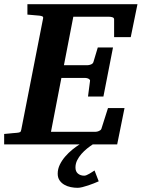

<svg xmlns="http://www.w3.org/2000/svg" viewBox="-35 -691 678 919"><path d="M437.5 176.8Q427.7 181.2 414.6 186.5Q401.4 191.9 387.2 196.5Q373 201.2 359.6 204.6Q346.2 208 336.4 208Q320.3 208 303.5 204.6Q286.6 201.2 272.7 193.1Q258.8 185.1 250 172.1Q241.2 159.2 241.2 140.1Q241.2 118.2 251.2 97.4Q261.2 76.7 277.1 58.3Q293 40 311.5 24.9Q329.6 10.3 346.2 0H-15.1V-49.8Q-3.9 -50.8 7.1 -51.8Q18.1 -52.7 26.4 -53.7Q36.1 -54.7 44.9 -55.2Q56.2 -56.2 60.8 -58.6Q65.4 -61 66.9 -70.8L170.9 -601.1Q173.3 -609.9 168 -612.5Q162.6 -615.2 152.8 -616.2Q144 -616.7 134.8 -617.7Q126.5 -618.7 116.2 -619.4Q106 -620.1 96.2 -621.1V-670.9H623L590.8 -513.2H511.2V-598.1Q511.2 -605.5 503.7 -608.2Q496.1 -610.8 487.8 -610.8H315.9L271 -378.9H383.8Q391.6 -378.9 400.6 -382.6Q409.7 -386.2 412.1 -394L433.1 -463.9H505.9L460 -229H386.2L396 -304.2Q396.5 -307.1 394.5 -309.6Q392.6 -312 389.2 -314Q385.7 -315.9 381.6 -316.9Q377.4 -317.9 374 -317.9H258.8L209 -60.1H421.9Q429.7 -60.1 438.7 -64Q447.8 -67.9 450.2 -74.2L481.9 -173.8H561L525.9 0H409.2Q396.5 8.3 382.3 19.5Q367.2 31.7 354.7 45.9Q342.3 60.1 334.2 76.4Q326.2 92.8 326.2 110.8Q326.2 129.9 338.1 139.9Q350.1 149.9 368.2 149.9Q373 149.9 379.6 147.2Q386.2 144.5 393.1 140.4Q399.9 136.2 406.5 132.1Q413.1 127.9 417.5 125Z"/></svg>

Font: Charis SIL Phon
Style: Bold Italic
Weight: 700
Italic angle: -11°
Foundry: SIL International
Version: Version 5.000